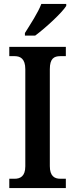

<svg xmlns="http://www.w3.org/2000/svg" viewBox="-20 -951 379 971"><path d="M106 -784V-771H158C212 -811 293 -886 315 -921V-931H189C172 -886 134 -829 106 -784ZM27 0H313V-47H285C255 -47 232 -61 232 -111V-601C232 -655 253 -667 285 -667H313V-714H27V-667H54C82 -667 108 -655 108 -601V-110C108 -59 82 -47 54 -47H27Z"/></svg>

Font: Noto Serif Ethiopic Condensed SemiBold
Style: Regular
Weight: 600
Width: 3
Designer: Monotype Design Team
Foundry: Monotype Imaging Inc.
Version: Version 2.102